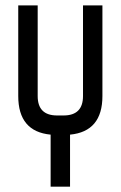

<svg xmlns="http://www.w3.org/2000/svg" viewBox="-20 -704 455 724"><path d="M366.2 -683.6Q366.2 -598.6 366.2 -341.8Q366.2 -208 244.1 -196.3Q244.1 -130.9 244.1 0Q225.6 0 170.9 0Q170.9 -48.8 170.9 -196.3Q48.8 -208 48.8 -341.8Q48.8 -354.5 48.8 -369.1Q48.8 -415 48.8 -489.3Q48.8 -537.1 48.8 -683.6Q67.4 -683.6 122.1 -683.6Q122.1 -598.6 122.1 -341.8Q122.1 -268.6 195.3 -268.6Q203.1 -268.6 219.7 -268.6Q293 -268.6 293 -341.8Q293 -456.1 293 -683.6Q311.5 -683.6 366.2 -683.6Z"/></svg>

Font: ZAANS 2018
Style: Regular
Weight: 400
Designer: Counter Creatives
Version: Version 1.0 - 24-01-18